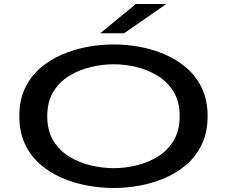

<svg xmlns="http://www.w3.org/2000/svg" viewBox="-20 -928 1140 959"><path d="M548 11Q483 11 416.2 -1.2Q349.5 -13.5 288.8 -39.8Q228 -66 180 -108Q132 -150 104.2 -209.5Q76.5 -269 76.5 -348Q76.5 -426.5 104.2 -485.8Q132 -545 180 -587Q228 -629 288.8 -655.2Q349.5 -681.5 416.2 -693.8Q483 -706 548 -706Q612.5 -706 678.8 -693.8Q745 -681.5 805.5 -655.2Q866 -629 913.8 -587Q961.5 -545 989.2 -485.8Q1017 -426.5 1017 -348Q1017 -269 989.2 -209.5Q961.5 -150 913.8 -108Q866 -66 805.5 -39.8Q745 -13.5 678.8 -1.2Q612.5 11 548 11ZM548 -88Q603.5 -88 661.2 -101.8Q719 -115.5 768 -145.8Q817 -176 847.2 -225.8Q877.5 -275.5 877.5 -348Q877.5 -420 847.2 -469.5Q817 -519 768 -549.2Q719 -579.5 661.2 -593.2Q603.5 -607 548 -607Q492 -607 433.8 -593.2Q375.5 -579.5 326 -549.2Q276.5 -519 246.2 -469.5Q216 -420 216 -348Q216 -275.5 246.2 -225.8Q276.5 -176 326 -145.8Q375.5 -115.5 433.8 -101.8Q492 -88 548 -88ZM600 -762H481L658.5 -908H810.5Z"/></svg>

Font: Trispace Expanded Medium
Style: Regular
Weight: 500
Width: 7
Designer: Tyler Finck
Foundry: Etcetera Type Company
Version: Version 1.210; ttfautohint (v1.8.3)